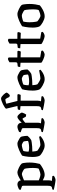

<svg xmlns="http://www.w3.org/2000/svg" viewBox="1222 -2062 1040 3523"><g transform="rotate(-90 1741.5 -300.0)"><path d="M202 200Q194 200 169.5 196.5Q145 193 115 187.5Q85 182 58.5 176Q32 170 20 166Q20 157 23.5 150.5Q27 144 30 140L58 135Q75 132 85 117.5Q95 103 95 55V-394Q95 -402 92 -409Q89 -416 80 -419L19 -441Q21 -455 24 -462Q27 -469 31 -472Q48 -482 76.5 -491Q105 -500 123 -500Q151 -500 171.5 -482Q192 -464 193 -438Q210 -449 228.5 -459.5Q247 -470 266.5 -479.5Q286 -489 304 -494.5Q322 -500 338 -500Q355 -500 379 -492Q403 -484 428 -472Q453 -460 472.5 -447Q492 -434 499 -425Q508 -414 513 -386Q518 -358 519.5 -327.5Q521 -297 521 -276Q521 -221 513 -170Q505 -119 496 -89Q484 -78 462.5 -63Q441 -48 413.5 -33.5Q386 -19 355 -9.5Q324 0 294 0Q272 0 245.5 -10.5Q219 -21 195 -34V75Q195 95 191 110.5Q187 126 183 132L271 141Q273 143 275.5 149.5Q278 156 278 165Q273 173 258.5 181Q244 189 228 194.5Q212 200 202 200ZM301 -77Q315 -77 337.5 -83.5Q360 -90 381 -98Q402 -106 409 -110Q416 -127 419 -159Q422 -191 422 -216Q422 -250 419.5 -282.5Q417 -315 413.5 -339.5Q410 -364 406 -370Q403 -376 385 -387.5Q367 -399 345 -408.5Q323 -418 306 -418Q299 -418 279 -411.5Q259 -405 236 -396Q213 -387 195 -379V-108Q211 -101 231 -93.5Q251 -86 270.5 -81.5Q290 -77 301 -77Z M832 0Q805 0 775.5 -10.5Q746 -21 719.5 -36Q693 -51 674.5 -64.5Q656 -78 651 -85Q639 -99 631 -137Q623 -175 623 -218Q623 -259 626.5 -296.5Q630 -334 636 -364.5Q642 -395 648 -414Q662 -423 687 -437.5Q712 -452 743 -466Q774 -480 807 -490Q840 -500 870 -500Q886 -500 911 -489Q936 -478 959 -463.5Q982 -449 990 -438Q996 -431 1000.5 -410Q1005 -389 1008 -363.5Q1011 -338 1011 -316Q1000 -300 985 -286Q970 -272 955 -261.5Q940 -251 929 -245Q919 -242 889 -237.5Q859 -233 816 -229.5Q773 -226 722 -226Q724 -195 729 -167Q734 -139 738 -134Q741 -131 754 -122Q767 -113 783.5 -103Q800 -93 816.5 -85.5Q833 -78 843 -78Q855 -78 876 -81Q897 -84 920.5 -88Q944 -92 963.5 -96Q983 -100 992 -102Q996 -98 1000.5 -91.5Q1005 -85 1005 -74Q986 -58 959 -40.5Q932 -23 899.5 -11.5Q867 0 832 0ZM793 -285Q816 -285 841 -287.5Q866 -290 887 -294.5Q908 -299 918 -305Q918 -316 916 -333Q914 -350 912 -365Q910 -380 908 -384Q907 -388 894 -396.5Q881 -405 865.5 -412Q850 -419 839 -419Q830 -419 808.5 -414.5Q787 -410 765.5 -403.5Q744 -397 734 -391Q730 -380 727 -363.5Q724 -347 722.5 -329Q721 -311 721 -295Q731 -290 752.5 -287.5Q774 -285 793 -285Z M1259 0Q1251 0 1227 -3.5Q1203 -7 1173 -12.5Q1143 -18 1116.5 -24Q1090 -30 1078 -34Q1078 -42 1081.5 -49Q1085 -56 1088 -60L1116 -65Q1127 -67 1135 -73.5Q1143 -80 1147.5 -96.5Q1152 -113 1152 -145V-394Q1152 -402 1149 -409Q1146 -416 1137 -419L1076 -441Q1078 -455 1081 -462Q1084 -469 1088 -472Q1105 -482 1133.5 -491Q1162 -500 1180 -500Q1209 -500 1229.5 -479.5Q1250 -459 1250 -427V-421Q1260 -430 1273.5 -443.5Q1287 -457 1302 -470Q1317 -483 1332 -491.5Q1347 -500 1359 -500Q1372 -500 1385.5 -490Q1399 -480 1411 -465.5Q1423 -451 1430.5 -438Q1438 -425 1438 -419Q1438 -414 1432 -398Q1426 -382 1417.5 -365Q1409 -348 1401 -339Q1389 -339 1377.5 -342.5Q1366 -346 1360 -348Q1354 -362 1346.5 -375.5Q1339 -389 1333 -398Q1327 -407 1323 -407Q1319 -407 1308.5 -400.5Q1298 -394 1286 -385Q1274 -376 1264.5 -368Q1255 -360 1252 -357V-125Q1252 -105 1248 -89.5Q1244 -74 1240 -68L1328 -59Q1330 -57 1333 -50.5Q1336 -44 1336 -35Q1330 -27 1315.5 -19Q1301 -11 1285 -5.5Q1269 0 1259 0Z M1663 0Q1655 0 1630.5 -3.5Q1606 -7 1576 -12.5Q1546 -18 1519.5 -24Q1493 -30 1481 -34Q1481 -42 1484.5 -49Q1488 -56 1491 -60L1519 -65Q1536 -68 1546 -82.5Q1556 -97 1556 -145V-443L1486 -451Q1486 -465 1489.5 -476Q1493 -487 1497 -493L1559 -500L1509 -708Q1514 -719 1537 -734.5Q1560 -750 1590.5 -765Q1621 -780 1650 -790Q1679 -800 1695 -800Q1711 -800 1730 -787Q1749 -774 1766 -756Q1783 -738 1794 -721.5Q1805 -705 1805 -699Q1805 -694 1800 -686Q1795 -678 1787.5 -668.5Q1780 -659 1771.5 -651.5Q1763 -644 1757 -639Q1747 -639 1737 -643Q1727 -647 1722 -651Q1717 -665 1708.5 -681.5Q1700 -698 1692 -709.5Q1684 -721 1677 -721Q1666 -721 1651 -718Q1636 -715 1622.5 -711Q1609 -707 1600 -703L1651 -500H1766L1777 -487Q1776 -476 1771.5 -462Q1767 -448 1762 -440L1656 -441V-125Q1656 -105 1652 -89.5Q1648 -74 1644 -68L1732 -59Q1734 -56 1736.5 -49.5Q1739 -43 1739 -35Q1734 -27 1719.5 -19Q1705 -11 1689.5 -5.5Q1674 0 1663 0Z M2050 0Q2023 0 1993.5 -10.5Q1964 -21 1937.5 -36Q1911 -51 1892.5 -64.5Q1874 -78 1869 -85Q1857 -99 1849 -137Q1841 -175 1841 -218Q1841 -259 1844.5 -296.5Q1848 -334 1854 -364.5Q1860 -395 1866 -414Q1880 -423 1905 -437.5Q1930 -452 1961 -466Q1992 -480 2025 -490Q2058 -500 2088 -500Q2104 -500 2129 -489Q2154 -478 2177 -463.5Q2200 -449 2208 -438Q2214 -431 2218.5 -410Q2223 -389 2226 -363.5Q2229 -338 2229 -316Q2218 -300 2203 -286Q2188 -272 2173 -261.5Q2158 -251 2147 -245Q2137 -242 2107 -237.5Q2077 -233 2034 -229.5Q1991 -226 1940 -226Q1942 -195 1947 -167Q1952 -139 1956 -134Q1959 -131 1972 -122Q1985 -113 2001.5 -103Q2018 -93 2034.5 -85.5Q2051 -78 2061 -78Q2073 -78 2094 -81Q2115 -84 2138.5 -88Q2162 -92 2181.5 -96Q2201 -100 2210 -102Q2214 -98 2218.5 -91.5Q2223 -85 2223 -74Q2204 -58 2177 -40.5Q2150 -23 2117.5 -11.5Q2085 0 2050 0ZM2011 -285Q2034 -285 2059 -287.5Q2084 -290 2105 -294.5Q2126 -299 2136 -305Q2136 -316 2134 -333Q2132 -350 2130 -365Q2128 -380 2126 -384Q2125 -388 2112 -396.5Q2099 -405 2083.5 -412Q2068 -419 2057 -419Q2048 -419 2026.5 -414.5Q2005 -410 1983.5 -403.5Q1962 -397 1952 -391Q1948 -380 1945 -363.5Q1942 -347 1940.5 -329Q1939 -311 1939 -295Q1949 -290 1970.5 -287.5Q1992 -285 2011 -285Z M2499 0Q2487 0 2463 -7Q2439 -14 2413.5 -25Q2388 -36 2370 -47Q2352 -58 2352 -65V-443L2274 -449Q2274 -467 2278 -478.5Q2282 -490 2285 -494L2337 -500Q2352 -502 2356.5 -512Q2361 -522 2361 -542V-645Q2374 -655 2393.5 -664.5Q2413 -674 2429 -674L2449 -661V-501L2562 -500L2572 -487Q2571 -471 2566 -458Q2561 -445 2557 -438L2451 -442V-82L2568 -62Q2570 -59 2573 -53Q2576 -47 2576 -36Q2569 -27 2554.5 -18.5Q2540 -10 2525 -5Q2510 0 2499 0Z M2842 0Q2830 0 2806 -7Q2782 -14 2756.5 -25Q2731 -36 2713 -47Q2695 -58 2695 -65V-443L2617 -449Q2617 -467 2621 -478.5Q2625 -490 2628 -494L2680 -500Q2695 -502 2699.5 -512Q2704 -522 2704 -542V-645Q2717 -655 2736.5 -664.5Q2756 -674 2772 -674L2792 -661V-501L2905 -500L2915 -487Q2914 -471 2909 -458Q2904 -445 2900 -438L2794 -442V-82L2911 -62Q2913 -59 2916 -53Q2919 -47 2919 -36Q2912 -27 2897.5 -18.5Q2883 -10 2868 -5Q2853 0 2842 0Z M3203 0Q3176 0 3147.5 -10.5Q3119 -21 3093.5 -35.5Q3068 -50 3049.5 -64.5Q3031 -79 3025 -86Q3013 -100 3005 -136.5Q2997 -173 2997 -218Q2997 -258 3000.5 -294.5Q3004 -331 3010 -362Q3016 -393 3022 -414Q3036 -423 3061.5 -437.5Q3087 -452 3118.5 -466Q3150 -480 3183.5 -490Q3217 -500 3247 -500Q3265 -500 3289.5 -491.5Q3314 -483 3339.5 -471Q3365 -459 3384 -446Q3403 -433 3410 -424Q3418 -414 3422.5 -387Q3427 -360 3429 -329.5Q3431 -299 3431 -277Q3431 -222 3423 -171Q3415 -120 3406 -89Q3394 -78 3372.5 -63Q3351 -48 3323.5 -33.5Q3296 -19 3265 -9.5Q3234 0 3203 0ZM3215 -77Q3229 -77 3251 -83.5Q3273 -90 3292.5 -98Q3312 -106 3319 -110Q3326 -127 3329 -156.5Q3332 -186 3332 -212Q3332 -245 3329.5 -280Q3327 -315 3323.5 -341Q3320 -367 3316 -372Q3313 -377 3295 -388Q3277 -399 3254.5 -409Q3232 -419 3214 -419Q3203 -419 3181.5 -414.5Q3160 -410 3139 -403.5Q3118 -397 3108 -392Q3105 -382 3102 -362.5Q3099 -343 3097 -321Q3095 -299 3095 -280Q3095 -244 3098 -212.5Q3101 -181 3105 -160Q3109 -139 3112 -134Q3115 -131 3127 -121.5Q3139 -112 3155 -102Q3171 -92 3187.5 -84.5Q3204 -77 3215 -77Z"/></g></svg>

Font: Texturina Medium 12pt Medium
Style: Regular
Weight: 500
Version: Version 1.002